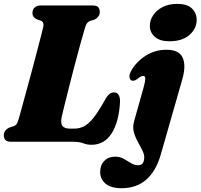

<svg xmlns="http://www.w3.org/2000/svg" viewBox="-22 -728 1030 986"><path d="M350 0H35Q13 0 5.2 -9.5Q-2.5 -19 -2.5 -33.5Q-2.5 -47.5 5.5 -57.5Q13.5 -67.5 25 -72.5L48 -80Q59 -84 64 -92Q69 -100 74.5 -118.5Q79 -134.5 89 -171Q99 -207.5 112.2 -255.8Q125.5 -304 139.5 -356.2Q153.5 -408.5 166 -456.5Q178.5 -504.5 187.8 -540.2Q197 -576 200.5 -591Q205 -615 187 -622L165.5 -629.5Q144.5 -640.5 144.5 -660.5Q144.5 -678 155.5 -689Q166.5 -700 188 -700H453Q475.5 -700 483 -690.5Q490.5 -681 490.5 -666.5Q490.5 -652.5 482.5 -642.5Q474.5 -632.5 464 -627.5L440.5 -620.5Q431 -616.5 425.5 -609.8Q420 -603 414.5 -585Q404.5 -552 390 -499.5Q375.5 -447 360 -387.8Q344.5 -328.5 330.8 -273.8Q317 -219 307.2 -179.5Q297.5 -140 295 -128.5Q288 -94 299 -80.8Q310 -67.5 336.5 -67.5H359Q388 -67.5 411.5 -80.5Q435 -93.5 459.5 -124.8Q484 -156 515 -211Q527.5 -235 538.8 -244.2Q550 -253.5 562 -253.5Q579.5 -253.5 587 -241Q594.5 -228.5 594.5 -207.5Q589.5 -104 552 -44.2Q514.5 15.5 448 15.5Q425 15.5 405.8 7.8Q386.5 0 350 0ZM848 -516Q799 -516 773.2 -538.8Q747.5 -561.5 747.5 -595.5Q747.5 -624 764.5 -649.8Q781.5 -675.5 813 -691.8Q844.5 -708 888.5 -708Q940 -708 964 -684.2Q988 -660.5 988 -626.5Q988 -581 950.8 -548.5Q913.5 -516 848 -516ZM914 -320 803.5 66Q779.5 150 729.5 194.2Q679.5 238.5 602 238.5Q547.5 238.5 520 215.2Q492.5 192 492.5 154.5Q492.5 119.5 513.8 98Q535 76.5 569 76.5Q594 76.5 613.5 87.5Q633 98.5 650.5 109.5Q668 120.5 687 120.5Q713 120.5 717.5 93.5Q722 72.5 711.8 50.2Q701.5 28 687.8 4Q674 -20 666 -47Q658 -74 666.5 -104.5L716 -281Q724 -310.5 724.2 -324.2Q724.5 -338 713 -338Q701.5 -338 681.5 -321Q665.5 -310 654 -314.5Q644.5 -318.5 642.8 -332Q641 -345.5 652.5 -366Q679 -412 726.8 -442.2Q774.5 -472.5 833 -472.5Q897.5 -472.5 916 -432Q934.5 -391.5 914 -320Z"/></svg>

Font: Fraunces 72pt S050 Black
Style: Italic
Weight: 900
Italic angle: -16°
Version: Version 1.000; ttfautohint (v1.8.3)